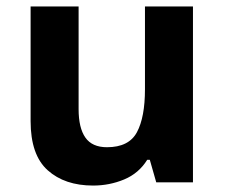

<svg xmlns="http://www.w3.org/2000/svg" viewBox="-20 -566 697 596"><path d="M579 -546V0H465L445 -70H437Q411 -28 365.5 -9Q320 10 269 10Q181 10 128 -37.5Q75 -85 75 -190V-546H224V-227Q224 -169 245 -139Q266 -109 312 -109Q380 -109 405 -155.5Q430 -202 430 -289V-546Z"/></svg>

Font: Noto Sans Thaana
Style: Bold
Weight: 700
Designer: David Williams
Foundry: Google Inc.
Version: Version 3.001; ttfautohint (v1.8.4.7-5d5b)